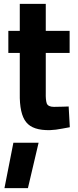

<svg xmlns="http://www.w3.org/2000/svg" viewBox="-20 -659 404 990"><path d="M49 77H179L124 311H3ZM339 -386V-500H216V-639H82V-500H23V-386H82V-178Q80 -72 115 -29Q149 14 238 12Q267 11 302 4Q337 -2 340 -3L334 -110Q332 -110 307 -109Q281 -108 258 -108Q228 -108 221 -126Q215 -144 216 -181V-386Z"/></svg>

Font: RazerF5
Style: Bold
Weight: 700
Foundry: Razer Inc.
Version: Version 1.000;PS 001.001;hotconv 1.0.56